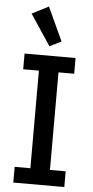

<svg xmlns="http://www.w3.org/2000/svg" viewBox="-63 -998 503 1035"><g transform="rotate(5 188.5 -481.0)"><path d="M50 0V-85H135V-613H50V-698H326V-613H241V-85H326V0ZM69 -916 159 -962 243 -780 180 -749Z"/></g></svg>

Font: IBM Plex Sans Condensed Medium
Style: Regular
Weight: 500
Width: 3
Designer: Mike Abbink, Paul van der Laan, Pieter van Rosmalen
Foundry: Bold Monday
Version: Version 1.3